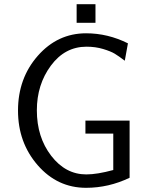

<svg xmlns="http://www.w3.org/2000/svg" viewBox="-20 -875 707 917"><path d="M346 -766V-855H436V-766ZM66 -347Q66 -501 160.5 -608.5Q255 -716 391 -716Q495 -716 591 -668L576 -585Q547 -607 528 -618.5Q509 -630 472.5 -641Q436 -652 393 -652Q290 -652 223 -561.5Q156 -471 156 -348Q156 -220 224.5 -131Q293 -42 392 -42Q444 -42 521 -63V-237H388V-299H599V-26Q499 22 391 22Q254 22 160 -86Q66 -194 66 -347Z"/></svg>

Font: CMU Sans Serif
Style: Medium
Weight: 500
Version: Version 0.7.0